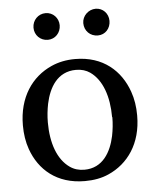

<svg xmlns="http://www.w3.org/2000/svg" viewBox="-51 -738 646 795"><g transform="rotate(-5 271.5 -340.5)"><path d="M406 -241C406 -214 403 -188 398 -163C384 -98 349 -34 272 -34C249 -34 229 -40 212 -52C162 -87 138 -157 138 -242C138 -269 141 -295 146 -320C160 -385 195 -449 273 -449C296 -449 315 -443 331 -432C381 -397 405 -326 405 -241ZM509 -240C509 -275 504 -308 493 -339C462 -427 390 -494 273 -494C236 -494 203 -487 174 -474C91 -437 34 -356 34 -239C34 -203 39 -170 50 -139C81 -52 153 13 270 13C307 13 340 7 369 -6C451 -42 509 -122 509 -238ZM168 -694C137 -694 113 -669 113 -638C113 -607 137 -583 168 -583C199 -583 222 -608 222 -639C222 -669 199 -694 168 -694ZM376 -694C346 -694 320 -669 320 -639C320 -607 344 -583 376 -583C407 -583 429 -608 429 -639C429 -670 406 -694 376 -694Z"/></g></svg>

Font: Veleka
Style: Regular
Weight: 400
Designer: Stefan Peev, Context Ltd, 2016; SIL International, 1997-2014.
Foundry: Stefan Peev, Context Ltd, 2016
Version: Version 1.000